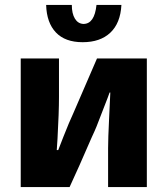

<svg xmlns="http://www.w3.org/2000/svg" viewBox="-20 -730 678 778"><path d="M271 -710Q271 -675 283.5 -654.5Q296 -634 318 -633Q363 -633 371 -710H472Q468 -636 427 -597.5Q386 -559 315 -559Q244 -559 206.5 -598.5Q169 -638 167 -710ZM219 -337Q219 -275 213 -167L210 -122H216L237 -176Q261 -237 277 -271L373 -493H575V28H418V-129Q418 -168 422 -248Q423 -260 427 -355H424Q417 -336 416 -333L371 -217Q365 -202 351 -172Q297 -47 262 28H64V-493H219Z"/></svg>

Font: BM Euljiro oraeorae
Style: Regular
Weight: 400
Designer: Bongjin Kim; Bomjun Kim; Myungsoo Han; Hyesun Chae; Mikyoung Jeong; Wujin Sim; Minjae Kang; Suwha Jang;
Foundry: Sandoll Inc.
Version: Version 1.000;hotconv 1.0.109;makeexe 2.5.65596